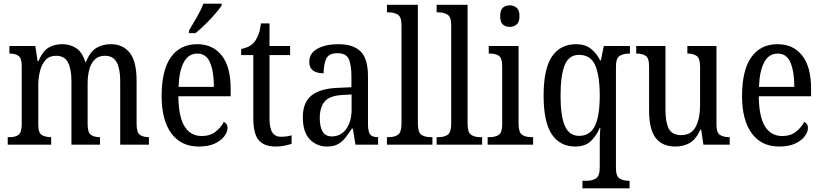

<svg xmlns="http://www.w3.org/2000/svg" viewBox="-20 -786 4467 1043"><path d="M22 0V-41H35Q63 -41 80.5 -53.5Q98 -66 98 -113V-426Q98 -471 80 -483Q62 -495 33 -495H31V-536H172L184 -454H189Q211 -507 242.5 -526.5Q274 -546 319 -546Q360 -546 393 -525Q426 -504 443 -450H447Q470 -506 504 -526Q538 -546 582 -546Q648 -546 685 -499Q722 -452 722 -349V-113Q722 -66 740 -53.5Q758 -41 787 -41H789V0H633V-346Q633 -412 614 -447.5Q595 -483 550 -483Q515 -483 494.5 -462.5Q474 -442 465 -408Q456 -374 456 -334V-113Q456 -66 474 -53.5Q492 -41 520 -41H523V0H368V-346Q368 -412 349 -447.5Q330 -483 285 -483Q249 -483 228 -460.5Q207 -438 197.5 -401Q188 -364 188 -321V-108Q188 -64 207.5 -52.5Q227 -41 256 -41H258V0Z M1060 10Q963 10 910.5 -62Q858 -134 858 -264Q858 -405 908.5 -475.5Q959 -546 1051 -546Q1136 -546 1184.5 -484.5Q1233 -423 1233 -305V-263H949Q950 -152 982.5 -99.5Q1015 -47 1077 -47Q1121 -47 1150.5 -70Q1180 -93 1196 -124Q1204 -120 1210 -112Q1216 -104 1216 -90Q1216 -70 1199 -46.5Q1182 -23 1147.5 -6.5Q1113 10 1060 10ZM1142 -314Q1142 -395 1121.5 -445Q1101 -495 1052 -495Q1004 -495 978.5 -448Q953 -401 950 -314ZM1006 -619Q1027 -654 1049.5 -693Q1072 -732 1085 -766H1184V-756Q1173 -739 1149 -711Q1125 -683 1096 -654.5Q1067 -626 1042 -606H1006Z M1477 10Q1415 10 1385.5 -24.5Q1356 -59 1356 -145V-487H1290V-520Q1312 -524 1329.5 -532.5Q1347 -541 1361 -557Q1374 -573 1383 -595.5Q1392 -618 1398 -659H1444V-536H1556V-487H1444V-143Q1444 -90 1459.5 -66.5Q1475 -43 1505 -43Q1522 -43 1536 -45Q1550 -47 1564 -51V-5Q1551 0 1528 5Q1505 10 1477 10Z M1756 10Q1701 10 1663 -29Q1625 -68 1625 -150Q1625 -230 1673 -268Q1721 -306 1819 -309L1889 -312V-373Q1889 -429 1875.5 -463Q1862 -497 1813 -497Q1766 -497 1752 -466.5Q1738 -436 1738 -388Q1660 -388 1660 -450Q1660 -497 1704.5 -521.5Q1749 -546 1819 -546Q1898 -546 1938.5 -507Q1979 -468 1979 -372V-113Q1979 -71 1990.5 -56Q2002 -41 2031 -41H2034V0H1911L1897 -87H1891Q1873 -59 1855.5 -37Q1838 -15 1815 -2.5Q1792 10 1756 10ZM1782 -45Q1832 -45 1861 -86Q1890 -127 1890 -191V-273L1839 -270Q1770 -266 1743.5 -234.5Q1717 -203 1717 -144Q1717 -98 1732.5 -71.5Q1748 -45 1782 -45Z M2082 0V-41H2093Q2123 -41 2142 -54Q2161 -67 2161 -115V-651Q2161 -695 2140 -707Q2119 -719 2093 -719H2082V-760H2250V-115Q2250 -67 2269 -54Q2288 -41 2318 -41H2329V0Z M2352 0V-41H2363Q2393 -41 2412 -54Q2431 -67 2431 -115V-651Q2431 -695 2410 -707Q2389 -719 2363 -719H2352V-760H2520V-115Q2520 -67 2539 -54Q2558 -41 2588 -41H2599V0Z M2749 -640Q2726 -640 2711.5 -653Q2697 -666 2697 -698Q2697 -731 2711.5 -744Q2726 -757 2749 -757Q2771 -757 2786.5 -744Q2802 -731 2802 -698Q2802 -666 2786.5 -653Q2771 -640 2749 -640ZM2629 0V-41H2640Q2670 -41 2689 -53Q2708 -65 2708 -110V-425Q2708 -470 2690.5 -482.5Q2673 -495 2643 -495H2635V-536H2797V-115Q2797 -67 2816 -54Q2835 -41 2866 -41H2876V0Z M3144 237V196H3168Q3196 196 3217 183.5Q3238 171 3238 123V38Q3238 18 3238 -7Q3238 -32 3239 -55Q3240 -78 3241 -91H3238Q3218 -45 3187.5 -17.5Q3157 10 3105 10Q3022 10 2977.5 -56.5Q2933 -123 2933 -267Q2933 -412 2978.5 -479Q3024 -546 3110 -546Q3158 -546 3189.5 -521.5Q3221 -497 3240 -458H3244L3260 -536H3402V-495H3395Q3367 -495 3346.5 -482.5Q3326 -470 3326 -423V127Q3326 172 3346.5 184Q3367 196 3396 196H3400V237ZM3126 -48Q3185 -48 3211.5 -101.5Q3238 -155 3238 -267Q3238 -374 3213.5 -431Q3189 -488 3125 -488Q3071 -488 3048 -433Q3025 -378 3025 -266Q3025 -156 3048.5 -102Q3072 -48 3126 -48Z M3649 10Q3578 10 3542 -36.5Q3506 -83 3506 -186V-427Q3506 -471 3487 -483Q3468 -495 3440 -495H3436V-536H3595V-189Q3595 -122 3613 -87Q3631 -52 3681 -52Q3735 -52 3759 -97Q3783 -142 3783 -215V-422Q3783 -470 3764 -482.5Q3745 -495 3717 -495H3714V-536H3872V-109Q3872 -64 3892 -52.5Q3912 -41 3940 -41H3944V0H3801L3789 -82H3785Q3760 -28 3726 -9Q3692 10 3649 10Z M4213 10Q4116 10 4063.5 -62Q4011 -134 4011 -264Q4011 -405 4061.5 -475.5Q4112 -546 4204 -546Q4289 -546 4337.5 -484.5Q4386 -423 4386 -305V-263H4102Q4103 -152 4135.5 -99.5Q4168 -47 4230 -47Q4274 -47 4303.5 -70Q4333 -93 4349 -124Q4357 -120 4363 -112Q4369 -104 4369 -90Q4369 -70 4352 -46.5Q4335 -23 4300.5 -6.5Q4266 10 4213 10ZM4295 -314Q4295 -395 4274.5 -445Q4254 -495 4205 -495Q4157 -495 4131.5 -448Q4106 -401 4103 -314Z"/></svg>

Font: Noto Serif Myanmar Cond
Style: Regular
Weight: 400
Width: 3
Designer: Ben Mitchell and the Monotype Design Team
Foundry: Monotype Imaging Inc.
Version: Version 2.106; ttfautohint (v1.8.4.7-5d5b)